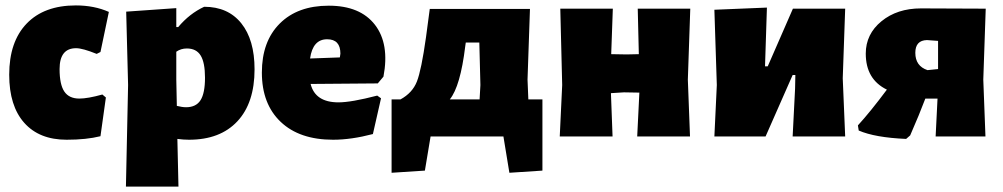

<svg xmlns="http://www.w3.org/2000/svg" viewBox="-20 -504 3705 709"><path d="M260 -484Q328 -484 382 -460L351 -312L337 -305Q285 -326 261 -326Q200 -326 200 -249Q200 -192 217.5 -166Q235 -140 273 -140Q304 -140 358 -155L371 -144L351 -1Q299 12 226 12Q125 12 69.5 -50.5Q14 -113 14 -228Q14 -350 78.5 -417Q143 -484 260 -484Z M631 -474V-404H638Q680 -454 734 -479Q822 -479 871 -418Q920 -357 920 -248Q920 -124 856.5 -56Q793 12 678 12Q657 12 635 9L639 185H445L453 -190L446 -461ZM631 -210 633 -113Q653 -108 667 -108Q704 -108 720.5 -134Q737 -160 737 -217Q737 -273 721 -299Q705 -325 670 -325Q648 -325 631 -313Z M1210 12Q1086 12 1016.5 -54Q947 -120 947 -236Q947 -351 1013 -417Q1079 -483 1194 -483Q1310 -483 1364.5 -412.5Q1419 -342 1396 -221L1375 -196L1127 -194Q1144 -126 1230 -126Q1277 -126 1373 -151L1387 -141L1357 -9Q1277 12 1210 12ZM1188 -359Q1135 -359 1125 -288L1235 -292L1237 -306Q1237 -359 1188 -359Z M1426 134V-137H1459Q1503 -161 1519.5 -203Q1536 -245 1553 -366L1567 -471H1937L1928 -210L1931 -137H1983V126L1861 134L1839 0H1570L1549 126ZM1698 -333Q1680 -185 1641 -137H1751L1754 -190L1750 -347H1700Z M2047 0 2056 -190 2049 -472H2243L2237 -304L2294 -303L2339 -304L2335 -472H2529L2520 -210L2528 0H2333L2341 -162L2284 -163L2236 -160L2242 0Z M2618 0 2627 -190 2618 -468 2812 -476 2805 -259H2815L2908 -472H3101L3092 -215L3101 0H2907L2916 -177L2917 -227H2907L2807 0Z M3326 9Q3211 4 3151 -22L3148 -41Q3193 -90 3255 -173Q3177 -211 3177 -306Q3177 -378 3235 -425.5Q3293 -473 3381 -473L3620 -472L3611 -210L3619 0H3435L3442 -140H3397Q3376 -84 3341 -4ZM3360 -309Q3360 -260 3405 -245L3444 -249V-353L3403 -356Q3360 -355 3360 -309Z"/></svg>

Font: Alegreya Sans SC Black
Style: Regular
Weight: 900
Designer: Juan Pablo del Peral
Foundry: Huerta Tipografica
Version: Version 2.007